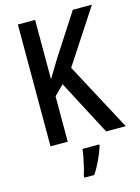

<svg xmlns="http://www.w3.org/2000/svg" viewBox="-137 -841 793 1087"><g transform="rotate(-15 260.0 -297.5)"><path d="M520 -51H405L236 -373L180 -317V-51H79V-765H180V-417Q191 -435 206.5 -460.5Q222 -486 242 -519L401 -765H513L307 -450ZM348 20Q337 54 317.5 96Q298 138 276 170H218V158Q224 141 230.5 114Q237 87 242.5 59Q248 31 250 10H348Z"/></g></svg>

Font: Noto Sans Tamil UI Condensed Medium
Style: Regular
Weight: 500
Width: 3
Designer: Jelle Bosma - Monotype Design Team
Foundry: Monotype Imaging Inc.
Version: Version 2.004; ttfautohint (v1.8.4.7-5d5b)